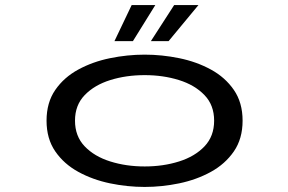

<svg xmlns="http://www.w3.org/2000/svg" viewBox="-20 -728 1140 759"><path d="M552 11Q483.5 11 415 -3.2Q346.5 -17.5 289.8 -48.5Q233 -79.5 198.5 -129.5Q164 -179.5 164 -251Q164 -322.5 198.5 -372.5Q233 -422.5 289.8 -453.2Q346.5 -484 415 -498Q483.5 -512 552 -512Q620 -512 688.5 -498Q757 -484 813.5 -453.2Q870 -422.5 904.5 -372.5Q939 -322.5 939 -251Q939 -179.5 904.5 -129.5Q870 -79.5 813.5 -48.5Q757 -17.5 688.5 -3.2Q620 11 552 11ZM552 -70Q625.5 -70 688 -89.8Q750.5 -109.5 788.5 -149.5Q826.5 -189.5 826.5 -251Q826.5 -312.5 788.2 -352.2Q750 -392 687.5 -411.5Q625 -431 552 -431Q478.5 -431 416 -411.5Q353.5 -392 315 -352.2Q276.5 -312.5 276.5 -251Q276.5 -189.5 314.8 -149.5Q353 -109.5 415.8 -89.8Q478.5 -70 552 -70ZM576.5 -565.5 668.5 -708H764.5L646.5 -565.5ZM432.5 -565.5 500.5 -708H594L505.5 -565.5Z"/></svg>

Font: Trispace Expanded
Style: Regular
Weight: 400
Width: 7
Designer: Tyler Finck
Foundry: Etcetera Type Company
Version: Version 1.210; ttfautohint (v1.8.3)